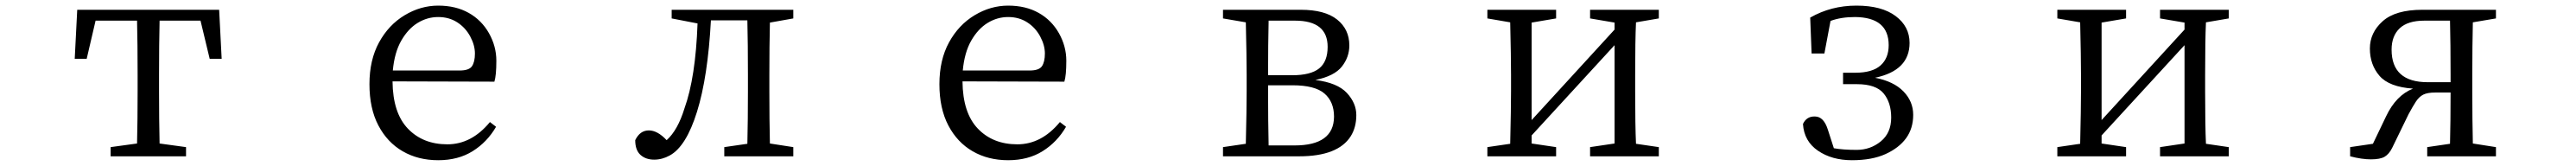

<svg xmlns="http://www.w3.org/2000/svg" viewBox="-20 -548 9040 582"><path d="M242.2 -341.8 251 -513.7H749L757.8 -341.8H715.8L683.6 -475.6H540Q538.1 -393.6 538.1 -286.1V-227.5Q538.1 -127 540 -44.9L632.8 -32.2V0H368.2V-32.2L460.9 -44.9Q462.9 -127 462.9 -227.5V-286.1Q462.9 -394.5 460.9 -475.6H315.4L284.2 -341.8Z M1276.4 -252.9Q1276.4 -337.9 1310.1 -399.4Q1343.8 -460.9 1399.9 -494.6Q1456.1 -528.3 1517.6 -528.3Q1579.1 -528.3 1624.5 -502.9Q1669.9 -477.5 1695.8 -431.6Q1721.7 -385.7 1721.7 -335Q1721.7 -283.2 1714.8 -261.7L1357.4 -262.7Q1358.4 -152.3 1411.1 -97.2Q1463.9 -42 1549.8 -42Q1634.8 -42 1699.2 -120.1L1720.7 -103.5Q1689.5 -49.8 1638.7 -18.1Q1587.9 13.7 1517.6 13.7Q1447.3 13.7 1393.1 -17.6Q1338.9 -48.8 1307.6 -108.4Q1276.4 -168 1276.4 -252.9ZM1358.4 -300.8H1592.8Q1626 -300.8 1636.2 -315.9Q1646.5 -331.1 1646.5 -360.4Q1646.5 -389.6 1629.9 -420.4Q1613.3 -451.2 1584.5 -469.7Q1555.7 -488.3 1517.6 -488.3Q1479.5 -488.3 1445.8 -467.8Q1412.1 -447.3 1388.2 -405.8Q1364.3 -364.3 1358.4 -300.8Z M2209 -56.6Q2225.6 -90.8 2256.8 -90.8Q2287.1 -90.8 2319.3 -56.6Q2358.4 -91.8 2381.8 -168Q2420.9 -276.4 2427.7 -465.8L2336.9 -483.4V-513.7H2763.7V-483.4L2681.6 -468.8Q2679.7 -386.7 2679.7 -286.1V-227.5Q2679.7 -127 2681.6 -44.9L2763.7 -32.2V0H2521.5V-32.2L2602.5 -43.9Q2604.5 -127.9 2604.5 -227.5V-286.1Q2604.5 -395.5 2602.5 -476.6H2474.6Q2463.9 -278.3 2425.8 -156.2Q2387.7 -34.2 2330.1 -2.9Q2303.7 11.7 2275.4 11.7Q2246.1 11.7 2227.5 -4.9Q2209 -21.5 2209 -56.6Z M3276.4 -252.9Q3276.4 -337.9 3310.1 -399.4Q3343.8 -460.9 3399.9 -494.6Q3456.1 -528.3 3517.6 -528.3Q3579.1 -528.3 3624.5 -502.9Q3669.9 -477.5 3695.8 -431.6Q3721.7 -385.7 3721.7 -335Q3721.7 -283.2 3714.8 -261.7L3357.4 -262.7Q3358.4 -152.3 3411.1 -97.2Q3463.9 -42 3549.8 -42Q3634.8 -42 3699.2 -120.1L3720.7 -103.5Q3689.5 -49.8 3638.7 -18.1Q3587.9 13.7 3517.6 13.7Q3447.3 13.7 3393.1 -17.6Q3338.9 -48.8 3307.6 -108.4Q3276.4 -168 3276.4 -252.9ZM3358.4 -300.8H3592.8Q3626 -300.8 3636.2 -315.9Q3646.5 -331.1 3646.5 -360.4Q3646.5 -389.6 3629.9 -420.4Q3613.3 -451.2 3584.5 -469.7Q3555.7 -488.3 3517.6 -488.3Q3479.5 -488.3 3445.8 -467.8Q3412.1 -447.3 3388.2 -405.8Q3364.3 -364.3 3358.4 -300.8Z M4271.5 0V-32.2L4351.6 -43.9Q4354.5 -167 4354.5 -227.5V-286.1Q4354.5 -346.7 4351.6 -469.7L4271.5 -483.4V-513.7H4544.9Q4628.9 -513.7 4671.9 -479.5Q4714.8 -445.3 4714.8 -388.7Q4714.8 -347.7 4688.5 -314.5Q4662.1 -281.2 4595.7 -267.6Q4672.9 -257.8 4706.1 -222.2Q4739.3 -186.5 4739.3 -144.5Q4739.3 -101.6 4719.7 -70.3Q4674.8 0 4539.1 0ZM4429.7 -227.5Q4429.7 -121.1 4431.6 -38.1H4522.5Q4660.2 -38.1 4661.1 -138.7Q4661.1 -191.4 4627.4 -220.2Q4593.8 -249 4515.6 -249H4429.7ZM4429.7 -284.2H4513.7Q4579.1 -284.2 4608.9 -308.1Q4638.7 -332 4638.7 -383.8Q4638.7 -475.6 4524.4 -475.6H4431.6Q4429.7 -395.5 4429.7 -284.2Z M5199.2 0V-32.2L5279.3 -43.9Q5282.2 -169.9 5282.2 -227.5V-286.1Q5282.2 -346.7 5279.3 -469.7L5199.2 -483.4V-513.7H5440.4V-483.4L5354.5 -468.8V-127L5645.5 -444.3V-468.8L5559.6 -483.4V-513.7H5800.8V-483.4L5720.7 -469.7Q5717.8 -408.2 5717.8 -286.1V-227.5Q5717.8 -106.4 5720.7 -43.9L5800.8 -32.2V0H5559.6V-32.2L5645.5 -44.9V-389.6L5354.5 -73.2V-44.9L5440.4 -32.2V0ZM5316.4 -32.2ZM5681.6 -483.4Z M6306.6 -113.3Q6319.3 -140.6 6348.6 -139.6Q6379.9 -139.6 6394.5 -91.8L6415 -28.3Q6447.3 -22.5 6495.1 -22.5Q6543 -22.5 6579.6 -52.2Q6616.2 -82 6616.2 -135.7Q6616.2 -188.5 6589.4 -220.7Q6562.5 -252.9 6496.1 -252.9H6447.3V-293H6490.2Q6549.8 -293 6578.6 -318.4Q6607.4 -343.8 6607.4 -389.6Q6607.4 -487.3 6489.3 -488.3Q6439.5 -488.3 6403.3 -474.6L6381.8 -360.4H6336.9L6332 -486.3Q6405.3 -528.3 6494.1 -528.3Q6583 -528.3 6631.8 -491.7Q6680.7 -455.1 6680.7 -397.5Q6680.7 -300.8 6559.6 -275.4Q6625 -262.7 6659.2 -227.5Q6693.4 -192.4 6693.4 -145.5Q6693.4 -97.7 6668.5 -63.5Q6643.6 -29.3 6596.2 -7.8Q6548.8 13.7 6478.5 13.7Q6408.2 13.7 6359.4 -19.5Q6310.5 -52.7 6306.6 -113.3Z M7199.2 0V-32.2L7279.3 -43.9Q7282.2 -169.9 7282.2 -227.5V-286.1Q7282.2 -346.7 7279.3 -469.7L7199.2 -483.4V-513.7H7440.4V-483.4L7354.5 -468.8V-127L7645.5 -444.3V-468.8L7559.6 -483.4V-513.7H7800.8V-483.4L7720.7 -469.7Q7717.8 -408.2 7717.8 -286.1V-227.5Q7717.8 -106.4 7720.7 -43.9L7800.8 -32.2V0H7559.6V-32.2L7645.5 -44.9V-389.6L7354.5 -73.2V-44.9L7440.4 -32.2V0ZM7316.4 -32.2ZM7681.6 -483.4Z M8226.6 0V-32.2L8306.6 -43.9L8352.5 -139.6Q8387.7 -213.9 8447.3 -237.3Q8363.3 -243.2 8329.6 -282.2Q8295.9 -321.3 8295.9 -377.9Q8295.9 -433.6 8340.8 -473.6Q8385.7 -513.7 8479.5 -513.7H8738.3V-483.4L8657.2 -469.7Q8655.3 -387.7 8655.3 -286.1V-227.5Q8655.3 -127 8657.2 -44.9L8738.3 -32.2V0H8497.1V-32.2L8577.1 -43.9Q8579.1 -122.1 8579.1 -223.6H8525.4Q8498 -223.6 8483.4 -216.3Q8468.8 -209 8457.5 -191.9Q8446.3 -174.8 8431.6 -147.5L8374 -29.3Q8363.3 -7.8 8347.7 1.5Q8332 10.7 8299.8 10.7Q8267.6 10.7 8226.6 0ZM8300.8 -32.2ZM8372.1 -374Q8372.1 -259.8 8499 -259.8H8579.1V-286.1Q8579.1 -394.5 8577.1 -475.6H8487.3Q8428.7 -475.6 8400.4 -448.7Q8372.1 -421.9 8372.1 -374Z"/></svg>

Font: GenEi Koburi Mincho v6
Style: Regular
Weight: 400
Designer: o_tamon (Modified)
Foundry: o_tamon / Adobe Systems Incorporated
Version: Version 6.1